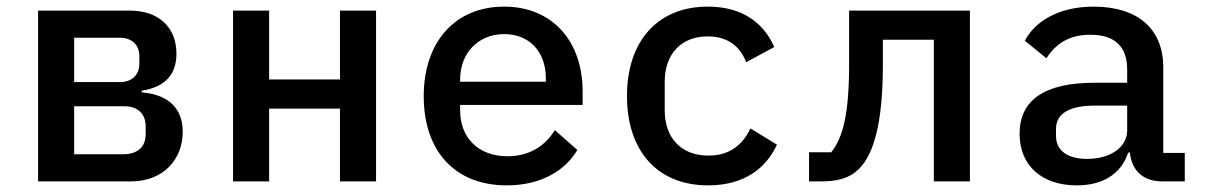

<svg xmlns="http://www.w3.org/2000/svg" viewBox="-20 -548 3640 580"><path d="M95 0H375C475 0 532 -68 532 -150C532 -217 493 -262 408 -269V-274C479 -285 513 -323 513 -386C513 -464 461 -516 372 -516H95ZM204 -82V-227H356C395 -227 420 -205 420 -166V-142C420 -104 395 -82 352 -82ZM204 -300V-434H342C378 -434 401 -413 401 -378V-356C401 -321 378 -300 342 -300Z M684 0H793V-220H1007V0H1116V-516H1007V-308H793V-516H684Z M1511 12C1617 12 1689 -35 1724 -95L1656 -155C1627 -107 1579 -76 1513 -76C1424 -76 1370 -133 1370 -214V-231H1740V-272C1740 -424 1648 -528 1503 -528C1356 -528 1260 -423 1260 -257C1260 -93 1353 12 1511 12ZM1503 -445C1579 -445 1629 -392 1629 -311V-301H1370V-308C1370 -388 1425 -445 1503 -445Z M2119 12C2227 12 2294 -39 2327 -111L2247 -160C2223 -110 2184 -78 2120 -78C2035 -78 1988 -134 1988 -215V-301C1988 -383 2036 -438 2118 -438C2178 -438 2216 -408 2234 -360L2319 -406C2287 -478 2224 -528 2118 -528C1966 -528 1874 -423 1874 -258C1874 -93 1965 12 2119 12Z M2424 0H2460C2504 0 2545 -7 2576 -39C2620 -84 2647 -178 2647 -352V-428H2801V0H2910V-516H2545V-354C2545 -205 2527 -133 2491 -88H2424Z M3559 0V-86H3494V-345C3494 -463 3414 -528 3284 -528C3175 -528 3105 -481 3076 -425L3141 -372C3169 -415 3208 -443 3274 -443C3348 -443 3385 -407 3385 -338V-298H3286C3133 -298 3060 -244 3060 -144C3060 -47 3128 12 3233 12C3314 12 3368 -25 3388 -87H3393C3399 -35 3430 0 3492 0ZM3264 -68C3206 -68 3170 -92 3170 -138V-158C3170 -204 3208 -229 3288 -229H3385V-154C3385 -103 3334 -68 3264 -68Z"/></svg>

Font: IBM Plex Mono Medm
Style: Regular
Weight: 500
Monospace: yes
Designer: Mike Abbink, Paul van der Laan, Pieter van Rosmalen
Foundry: Bold Monday
Version: Version 2.004